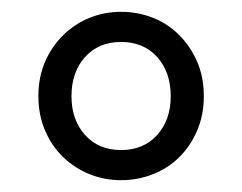

<svg xmlns="http://www.w3.org/2000/svg" viewBox="-20 -785 410 325"><path d="M185 -480Q157 -480 132 -490Q107 -500 87.5 -518.5Q68 -537 56.5 -563.5Q45 -590 45 -622Q45 -655 56.5 -681Q68 -707 87.5 -726Q107 -745 132 -755Q157 -765 185 -765Q213 -765 238.5 -755Q264 -745 283 -726Q302 -707 313.5 -681Q325 -655 325 -622Q325 -590 313.5 -563.5Q302 -537 283 -518.5Q264 -500 238.5 -490Q213 -480 185 -480ZM185 -531Q223 -531 246 -556.5Q269 -582 269 -622Q269 -663 246 -688.5Q223 -714 185 -714Q147 -714 124 -688.5Q101 -663 101 -622Q101 -582 124 -556.5Q147 -531 185 -531Z"/></svg>

Font: Kinto Sans
Style: Regular
Weight: 400
Designer: Authors: Ryoko NISHIZUKA  (kana & ideographs); Paul D. Hunt (Latin, Greek & Cyrillic); Wenlong ZHANG  (bopomofo); Sandol
Foundry: Adobe Systems Incorporated, ookami Inc.
Version: Version 0.001